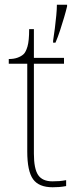

<svg xmlns="http://www.w3.org/2000/svg" viewBox="-20 -780 326 810"><path d="M202 10Q144 10 119.5 -24Q95 -58 95 -141V-511H17V-531Q38 -531 53.5 -536.5Q69 -542 79 -551Q89 -560 96 -584Q103 -608 103 -657H123V-536H250V-511H123V-132Q123 -68 141 -41.5Q159 -15 201 -15Q218 -15 230.5 -16Q243 -17 259 -20V5Q243 8 229.5 9Q216 10 202 10ZM204 -608Q208 -633 211.5 -661Q215 -689 217.5 -715.5Q220 -742 220 -760H263V-753Q258 -732 250 -705Q242 -678 233 -650.5Q224 -623 214 -600H204Z"/></svg>

Font: Noto Serif Khmer Thin
Style: Regular
Weight: 250
Version: Version 2.003